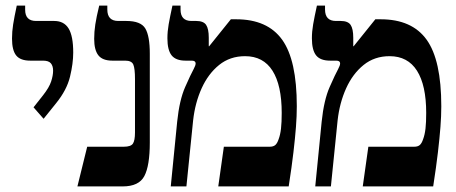

<svg xmlns="http://www.w3.org/2000/svg" viewBox="-20 -667 1630 687"><path d="M136 -242 100 -283 134 -326Q156 -354 163 -375.5Q170 -397 170 -414Q170 -431 162 -440.5Q154 -450 134 -450H88Q53 -450 38 -468.5Q23 -487 23 -529Q23 -554 27 -579.5Q31 -605 40 -647H70V-632Q70 -592 109 -592H174Q209 -592 225.5 -565Q242 -538 242 -479Q242 -440 230.5 -392.5Q219 -345 181 -298Z M257 0 292 -142H423Q448 -142 455.5 -153Q463 -164 463 -193V-384Q463 -422 457 -436Q451 -450 428 -450H382Q347 -450 332 -469Q317 -488 317 -528Q317 -553 321 -579.5Q325 -606 335 -647H364V-633Q364 -592 403 -592H432Q484 -592 500 -565Q516 -538 516 -475V-157Q516 -74 496.5 -37Q477 0 419 0Z M591 0 614 -232Q622 -309 642.5 -355.5Q663 -402 673 -420Q680 -433 680 -440Q680 -450 666 -450H644Q609 -450 594 -469Q579 -488 579 -530Q579 -554 583.5 -580Q588 -606 597 -647H626V-633Q626 -592 665 -592H682Q708 -592 717.5 -578Q727 -564 727 -532V-502L728 -501L806 -598H825Q937 -598 989.5 -525Q1042 -452 1042 -287Q1042 -252 1039 -213Q1036 -174 1030 -122.5Q1024 -71 1013 0H761L781 -142H945Q958 -142 965 -148Q972 -154 977 -169Q983 -185 985.5 -207Q988 -229 988 -263Q988 -362 955 -414Q922 -466 857 -466Q803 -466 764 -434.5Q725 -403 701.5 -351Q678 -299 671 -236L647 0Z M1108 0 1131 -232Q1139 -309 1159.5 -355.5Q1180 -402 1190 -420Q1197 -433 1197 -440Q1197 -450 1183 -450H1161Q1126 -450 1111 -469Q1096 -488 1096 -530Q1096 -554 1100.5 -580Q1105 -606 1114 -647H1143V-633Q1143 -592 1182 -592H1199Q1225 -592 1234.5 -578Q1244 -564 1244 -532V-502L1245 -501L1323 -598H1342Q1454 -598 1506.5 -525Q1559 -452 1559 -287Q1559 -252 1556 -213Q1553 -174 1547 -122.5Q1541 -71 1530 0H1278L1298 -142H1462Q1475 -142 1482 -148Q1489 -154 1494 -169Q1500 -185 1502.5 -207Q1505 -229 1505 -263Q1505 -362 1472 -414Q1439 -466 1374 -466Q1320 -466 1281 -434.5Q1242 -403 1218.5 -351Q1195 -299 1188 -236L1164 0Z"/></svg>

Font: Noto Serif Hebrew Condensed
Style: Bold
Weight: 700
Width: 3
Designer: Monotype Design Team
Foundry: Monotype Imaging Inc.
Version: Version 2.004; ttfautohint (v1.8.4.7-5d5b)